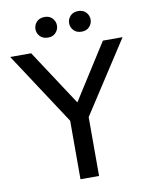

<svg xmlns="http://www.w3.org/2000/svg" viewBox="-120 -958 802 1028"><g transform="rotate(-10 281.5 -444.5)"><path d="M587 -710 334 -320V0H233V-318L-24 -710H90L288 -408L480 -710ZM195 -777Q166 -777 150.5 -794Q135 -811 135 -833Q135 -855 150.5 -872Q166 -889 195 -889Q221 -889 236.5 -872Q252 -855 252 -833Q252 -811 236.5 -794Q221 -777 195 -777ZM377 -777Q349 -777 333.5 -794Q318 -811 318 -833Q318 -855 333.5 -872Q349 -889 377 -889Q404 -889 419.5 -872Q435 -855 435 -833Q435 -811 419.5 -794Q404 -777 377 -777Z"/></g></svg>

Font: Livvic Medium
Style: Regular
Weight: 500
Designer: Jacques Le Bailly, Baron von Fonthausen
Version: Version 1.001; ttfautohint (v1.8.2)